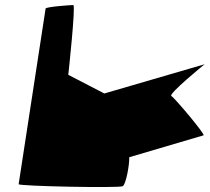

<svg xmlns="http://www.w3.org/2000/svg" viewBox="-20 -745 832 762"><path d="M54 -14C53 -6 452 2 467 -6C480 -13 494 -91 493 -121L788 -208C794 -213 673 -357 660 -364C647 -372 792 -490 792 -490L394 -374L251 -448C252 -456 281 -725 271 -725C260 -725 162 -718 161 -711Z"/></svg>

Font: Ampere
Style: SCUltExtIta
Weight: 400
Version: Version 1